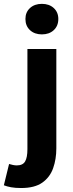

<svg xmlns="http://www.w3.org/2000/svg" viewBox="-72 -763 377 986"><path d="M36.6 202.6Q6.3 202.6 -14.9 198.7Q-36.1 194.8 -52.2 188.5L-25.4 79.1Q-15.6 82 -5.6 84.2Q4.4 86.4 14.2 86.4Q44.9 86.4 56.9 66.2Q68.8 45.9 68.8 2.9V-511.2H217.3V-1Q217.3 54.2 200.9 100.6Q184.6 147 145.3 174.8Q106 202.6 36.6 202.6ZM143.1 -586.4Q105.5 -586.4 82 -608.2Q58.6 -629.9 58.6 -665.5Q58.6 -700.2 82 -721.7Q105.5 -743.2 143.1 -743.2Q180.7 -743.2 204.1 -721.7Q227.5 -700.2 227.5 -665.5Q227.5 -629.9 204.1 -608.2Q180.7 -586.4 143.1 -586.4Z"/></svg>

Font: Akatab Black
Style: Regular
Weight: 900
Designer: SIL Global
Foundry: SIL Global
Version: Version 4.000